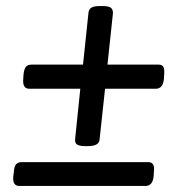

<svg xmlns="http://www.w3.org/2000/svg" viewBox="-20 -616 600 636"><path d="M229 -157 246 -322H77Q54 -322 57 -355L58 -370Q60 -388 66 -395Q72 -402 85 -402H255L273 -573Q274 -585 282.5 -590.5Q291 -596 311 -596H320Q340 -596 347.5 -590Q355 -584 354 -571L336 -402H505Q516 -402 520.5 -395.5Q525 -389 524 -372L523 -355Q520 -322 496 -322H328L310 -155Q309 -132 272 -132H262Q243 -132 235 -137.5Q227 -143 229 -157ZM24 -32 26 -47Q27 -65 33.5 -72Q40 -79 52 -79H471Q493 -79 490 -50L489 -33Q486 0 462 0H44Q21 0 24 -32Z"/></svg>

Font: Asap-MediumItalic
Style: Italic
Weight: 500
Italic angle: -6°
Designer: Pablo Cosgaya
Foundry: Omnibus-Type
Version: Version 2.000; ttfautohint (v1.8)